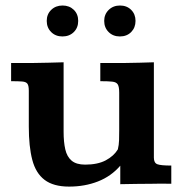

<svg xmlns="http://www.w3.org/2000/svg" viewBox="-20 -670 665 700"><path d="M231.9 10.3Q174.8 10.3 142.6 -14.2Q110.4 -38.6 97.7 -87.2Q85 -135.7 85 -208.5V-339.4Q85 -357.4 80.1 -364.5Q75.2 -371.6 61.3 -372.8Q47.4 -374 20.5 -374V-440.4Q32.7 -440.4 49.1 -440.4Q65.4 -440.4 80.6 -440.4Q95.7 -440.4 102.5 -440.4Q129.9 -440.9 156.5 -441.4Q183.1 -441.9 211.9 -442.9V-189.9Q211.9 -152.3 218 -125.5Q224.1 -98.6 241.2 -84.2Q258.3 -69.8 290.5 -69.8Q335.9 -69.8 365.5 -85.4Q395 -101.1 409.7 -125.5Q413.6 -141.6 414.1 -158.9Q414.6 -176.3 414.6 -195.3V-332.5Q414.6 -353.5 409.4 -362.1Q404.3 -370.6 389.6 -372.3Q375 -374 345.7 -374V-440.4Q367.7 -440.4 389.4 -440.4Q411.1 -440.4 437 -440.4Q463.9 -440.9 489.5 -441.4Q515.1 -441.9 541 -442.9V-95.2Q541 -76.2 553.5 -71.3Q565.9 -66.4 604.5 -66.4V0Q585 -0.5 568.4 -0.5Q551.8 -0.5 535.2 0Q505.4 0 476.1 0.5Q446.8 1 418.5 1.5Q418.5 -9.8 418.5 -23.4Q418.5 -37.1 418.5 -48.8Q418.5 -60.5 418.5 -65.9Q385.3 -27.3 337.2 -8.5Q289.1 10.3 231.9 10.3ZM207.5 -537.1Q182.6 -537.1 166.5 -553.2Q150.4 -569.3 150.4 -593.8Q150.4 -618.2 166.7 -634Q183.1 -649.9 208 -649.9Q232.9 -649.9 249 -634.3Q265.1 -618.7 265.1 -593.8Q265.1 -568.8 249 -553Q232.9 -537.1 207.5 -537.1ZM417 -537.1Q392.1 -537.1 376 -553.2Q359.9 -569.3 359.9 -593.8Q359.9 -617.7 376.2 -633.8Q392.6 -649.9 417.5 -649.9Q442.4 -649.9 458.3 -634Q474.1 -618.2 474.1 -593.8Q474.1 -569.3 458.3 -553.2Q442.4 -537.1 417 -537.1Z"/></svg>

Font: Kameron SemiBold
Style: Regular
Weight: 600
Designer: Vernon Adams
Foundry: Vernon Adams
Version: Version 1.100